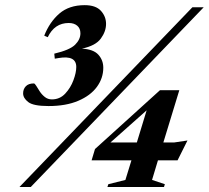

<svg xmlns="http://www.w3.org/2000/svg" viewBox="-20 -744 830 764"><path d="M57.5 0 745.5 -715H790.5L102.5 0ZM198 -510.5 196 -530.5Q257.5 -545 278.8 -566Q300 -587 300 -611.5Q300 -631 287.2 -641.8Q274.5 -652.5 253.5 -652.5Q197 -652.5 170 -596L156 -602Q177.5 -656.5 216.2 -690Q255 -723.5 317 -723.5Q361 -723.5 381.5 -701Q402 -678.5 402 -649Q402 -619 381.2 -590.5Q360.5 -562 306 -550.5Q352 -548 371.5 -526.2Q391 -504.5 391 -474.5Q391 -433 365.5 -398.2Q340 -363.5 291.2 -342.8Q242.5 -322 173 -322Q113 -322 92.5 -337.8Q72 -353.5 72 -372.5Q72 -389.5 82.8 -400.8Q93.5 -412 114.5 -412Q118.5 -412 124.2 -402.5Q130 -393 138.2 -380.2Q146.5 -367.5 158.5 -358Q170.5 -348.5 186.5 -348.5Q218 -348.5 239.5 -371.5Q261 -394.5 272.2 -424.8Q283.5 -455 283.5 -477.5Q283.5 -525 213 -513ZM616.5 -385H693.5L630 -177H672.5L726 -185L686.5 -106H608.5L585 -28L636 -11L632.5 0H407.5L411 -11L479 -28L503 -106H344.5L358 -151ZM524.5 -177 563.5 -305 419.5 -177Z"/></svg>

Font: Newsreader Display
Style: Bold Italic
Weight: 700
Italic angle: -17°
Designer: Hugues Gentile
Foundry: Production Type
Version: Version 1.001